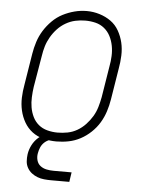

<svg xmlns="http://www.w3.org/2000/svg" viewBox="-52 -583 603 795"><g transform="rotate(5 250.0 -185.5)"><path d="M198 8Q171 8 144.5 1.5Q118 -5 97.5 -20.5Q77 -36 64 -58.5Q51 -81 45 -107Q39 -133 40 -160.5Q41 -188 46 -215L67 -345Q71 -370 79 -395Q87 -420 101 -442.5Q115 -465 134.5 -484.5Q154 -504 177.5 -516Q201 -528 226 -534.5Q251 -541 277 -541Q304 -541 330 -533Q356 -525 377 -510Q398 -495 411 -472Q424 -449 430 -423.5Q436 -398 435 -370Q434 -342 429 -315L408 -185Q404 -160 396 -135Q388 -110 374.5 -87.5Q361 -65 341 -46Q321 -27 297.5 -14.5Q274 -2 248.5 3Q223 8 198 8ZM199 -29Q220 -29 241 -33Q262 -37 281 -48Q300 -59 315.5 -75.5Q331 -92 342 -110.5Q353 -129 359 -149.5Q365 -170 369 -191L390 -321Q394 -342 395 -364Q396 -386 392 -407Q388 -428 378.5 -446.5Q369 -465 353 -478Q337 -491 316.5 -496Q296 -501 274 -501Q253 -501 232.5 -496.5Q212 -492 193 -481Q174 -470 159 -454Q144 -438 133 -419Q122 -400 116 -380Q110 -360 107 -339L85 -209Q82 -188 81 -166Q80 -144 83.5 -123.5Q87 -103 96 -84.5Q105 -66 120.5 -53Q136 -40 157 -34.5Q178 -29 199 -29ZM191 170Q176 170 161 168.5Q146 167 133 162Q120 157 109 148.5Q98 140 91 127.5Q84 115 83 100.5Q82 86 84 71Q87 51 96.5 32.5Q106 14 122 0Q138 -14 158 -19.5Q178 -25 198 -25L194 0Q182 0 169.5 4.5Q157 9 147.5 18Q138 27 133 39Q128 51 126 63Q123 78 127 92.5Q131 107 142 115.5Q153 124 167.5 127Q182 130 197 130H272L266 170Z"/></g></svg>

Font: Iosevka Curly Slab XLtObl
Style: Regular
Weight: 200
Italic angle: -9°
Monospace: yes
Designer: Belleve Invis
Foundry: Belleve Invis
Version: Version 11.1.0; ttfautohint (v1.8.3)